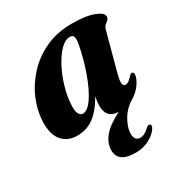

<svg xmlns="http://www.w3.org/2000/svg" viewBox="-159 -565 835 889"><g transform="rotate(-30 258.0 -120.0)"><path d="M420.5 -147.5Q410.5 -110.5 413.5 -96.8Q416.5 -83 428 -83Q443.5 -83 466.5 -110Q473.5 -117 478.5 -116.5Q495.5 -116 483.5 -82.5Q466 -42 430 -17L430.5 -16.5Q382 10 357.8 51.2Q333.5 92.5 333.5 126.5Q333.5 145 341.8 154.2Q350 163.5 363 163.5Q388 163.5 412 139Q423.5 129 431.5 132Q435.5 133.5 436.5 140Q437.5 146.5 430.5 156.5Q414.5 180 382.8 196.5Q351 213 310.5 213Q217.5 213 217.5 146.5Q217.5 110.5 244.5 76.5Q271.5 42.5 336 9.5Q302 8 287.2 -9.8Q272.5 -27.5 272.5 -57.5Q272.5 -77 278 -107Q245.5 -49 206.5 -19.8Q167.5 9.5 117 9.5Q64.5 9.5 35.5 -25.5Q6.5 -60.5 9.5 -128.5Q12 -185.5 36.2 -242.8Q60.5 -300 104.8 -347.8Q149 -395.5 211 -424.2Q273 -453 351 -453Q426.5 -453 468.8 -436.8Q511 -420.5 509.5 -400Q508.5 -388.5 501.5 -383Q494.5 -377.5 486.8 -371Q479 -364.5 475 -350ZM163 -131.5Q160 -96.5 168.2 -81.2Q176.5 -66 189 -66Q215 -66 242.2 -106Q269.5 -146 293.2 -211.2Q317 -276.5 332 -352.5Q336.5 -377 333.5 -390.8Q330.5 -404.5 313.5 -404.5Q288.5 -404.5 263 -378.8Q237.5 -353 215.8 -312Q194 -271 179.8 -223.2Q165.5 -175.5 163 -131.5Z"/></g></svg>

Font: Fraunces 144pt S050
Style: Bold Italic
Weight: 700
Italic angle: -16°
Version: Version 1.000; ttfautohint (v1.8.3)